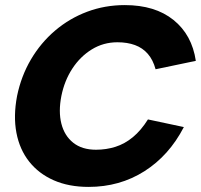

<svg xmlns="http://www.w3.org/2000/svg" viewBox="-20 -727 789 754"><path d="M47 -350Q63 -428 101.5 -493.5Q140 -559 196.5 -607Q253 -655 322.5 -681Q392 -707 470 -707Q589 -707 661.5 -648.5Q734 -590 749 -488L591 -455Q581 -492 560.5 -515.5Q540 -539 510 -550Q480 -561 441 -561Q386 -561 340.5 -533Q295 -505 264 -457.5Q233 -410 221 -350Q209 -289 221 -241.5Q233 -194 267.5 -166.5Q302 -139 357 -139Q397 -139 433.5 -150.5Q470 -162 502 -188.5Q534 -215 561 -258L702 -228Q644 -116 547 -54.5Q450 7 328 7Q250 7 191 -19Q132 -45 94.5 -92.5Q57 -140 44.5 -205.5Q32 -271 47 -350Z"/></svg>

Font: Albert Sans Black
Style: Italic
Weight: 900
Italic angle: -11.25°
Designer: Andreas Rasmussen
Foundry: a.Foundry
Version: Version 1.025